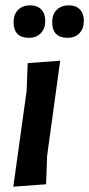

<svg xmlns="http://www.w3.org/2000/svg" viewBox="-20 -697 335 721"><path d="M239 -677Q265 -677 280 -661.5Q295 -646 295 -619Q295 -590 278.5 -572.5Q262 -555 234 -555Q176 -555 176 -614Q176 -643 193 -660Q210 -677 239 -677ZM93 -677Q120 -677 135 -661.5Q150 -646 150 -619Q150 -590 133.5 -572.5Q117 -555 89 -555Q31 -555 31 -614Q31 -643 48 -660Q65 -677 93 -677ZM206 -469 157 -112 153 -5 30 4 80 -356 84 -460Z"/></svg>

Font: Alegreya Sans
Style: Bold Italic
Weight: 700
Italic angle: -7°
Designer: Juan Pablo del Peral
Foundry: Huerta Tipografica
Version: Version 2.007